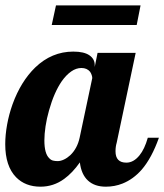

<svg xmlns="http://www.w3.org/2000/svg" viewBox="-33 -700 621 726"><path d="M178.7 -679.7H498.5L483.9 -605.5H162.6ZM27.8 -29.8Q-13.2 -71.8 -13.2 -154.8Q-13.2 -189.9 -6.1 -229Q1 -268.1 14.6 -306.2Q45.9 -392.1 100.1 -444.8Q162.6 -504.9 244.1 -504.9Q284.7 -504.9 304.9 -491Q325.2 -477.1 325.2 -454.1V-446.8L335.9 -500H480L408.2 -160.2Q403.8 -145.5 403.8 -127.9Q403.8 -85 444.8 -85Q472.2 -85 494.6 -112.8Q513.7 -136.2 525.9 -179.2H567.9Q541 -103 502.9 -58.6Q470.7 -22 430.2 -5.9Q400.4 5.9 367.2 5.9Q324.7 5.9 299.6 -17.3Q274.4 -40.5 269 -85.9Q240.7 -45.9 209.5 -23.4Q169.4 5.9 120.1 5.9Q63 5.9 27.8 -29.8ZM232.9 -113.3Q259.3 -138.7 268.1 -179.2L315.9 -404.8Q315.9 -409.7 313.7 -416.3Q311.5 -422.9 307.6 -428.7Q295.9 -442.9 274.9 -442.9Q254.9 -442.9 236.1 -429.7Q217.3 -416.5 200.7 -393.1Q171.4 -350.6 152.3 -282.2Q143.6 -252 139.2 -222.4Q134.8 -192.9 134.8 -168.9Q134.8 -119.1 153.3 -101.6Q159.7 -94.7 167.5 -92.8Q175.3 -90.8 185.1 -90.8Q196.3 -90.8 208.7 -96.7Q221.2 -102.5 232.9 -113.3Z"/></svg>

Font: Pattaya
Style: Regular
Weight: 400
Designer: Pablo Impallari / Thai characters Designed by Thanarat Vachiruckul and Suppakit Chalermlarp
Foundry: Pablo Impallari
Version: Version 2.001